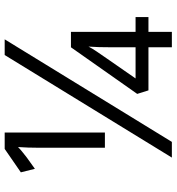

<svg xmlns="http://www.w3.org/2000/svg" viewBox="13 -767 754 820"><g transform="rotate(-90 390.0 -357.0)"><path d="M565 -714 127 0H194L632 -714ZM169 -569V-286H234V-714H164L64 -645L79 -585C123 -616 139 -628 148 -636C157 -643 165 -650 172 -657C170 -628 169 -599 169 -569ZM598 -100V0H664V-100H727V-155H664V-431H598L399 -148L414 -100ZM598 -155H465L549 -276C573 -311 590 -334 601 -356C599 -332 598 -295 598 -251Z"/></g></svg>

Font: Frost Regular
Style: Regular
Weight: 400
Designer: Lee Frost
Foundry: Lee Frost for Ice Communication Norge AS
Version: Version 2.011;hotconv 1.0.107;makeotfexe 2.5.65593